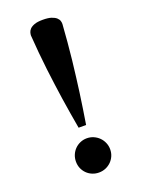

<svg xmlns="http://www.w3.org/2000/svg" viewBox="-141 -796 647 870"><g transform="rotate(-20 182.5 -361.0)"><path d="M100.1 -74.2Q100.1 -91.3 106.4 -106.4Q112.8 -121.6 123.8 -132.8Q134.8 -144 149.9 -150.6Q165 -157.2 182.1 -157.2Q199.2 -157.2 214.4 -150.6Q229.5 -144 240.7 -132.8Q252 -121.6 258.5 -106.4Q265.1 -91.3 265.1 -74.2Q265.1 -56.6 258.5 -41.7Q252 -26.9 240.7 -15.9Q229.5 -4.9 214.4 1.5Q199.2 7.8 182.1 7.8Q165 7.8 149.9 1.5Q134.8 -4.9 123.8 -15.9Q112.8 -26.9 106.4 -41.7Q100.1 -56.6 100.1 -74.2ZM104 -681.2Q104 -686 106 -694.3Q107.9 -702.6 115.2 -710.7Q122.6 -718.8 137.5 -724.4Q152.3 -730 178.2 -730Q204.1 -730 219.5 -724.9Q234.9 -719.7 243.2 -712.2Q251.5 -704.6 253.9 -696Q256.3 -687.5 255.9 -681.2Q252.9 -638.7 249.3 -596.2Q245.6 -553.7 241.2 -513.2Q236.8 -472.7 231.9 -434.8Q227.1 -397 222.7 -363.8Q211.9 -286.1 200.2 -214.8H164.1Q151.4 -286.1 139.6 -363.8Q134.8 -397 129.6 -434.8Q124.5 -472.7 119.6 -513.4Q114.7 -554.2 110.8 -596.7Q106.9 -639.2 104 -681.2Z"/></g></svg>

Font: Berkshire Swash
Style: Regular
Weight: 700
Designer: Astigmatic (AOETI)
Foundry: Astigmatic (AOETI)
Version: Version 1.000